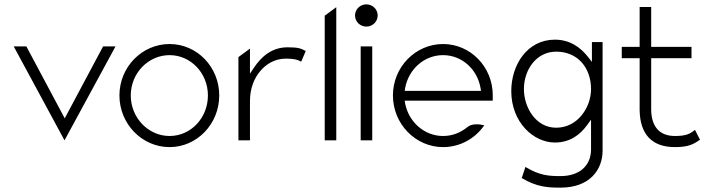

<svg xmlns="http://www.w3.org/2000/svg" viewBox="-20 -664 3273 881"><path d="M43 -451 276 -20 510 -451H453L277 -121L101 -451Z M528 -226C528 -95 632 11 758 11C884 11 986 -95 986 -226C986 -357 884 -462 758 -462C632 -462 528 -357 528 -226ZM580 -226C580 -329 661 -411 758 -411C855 -411 934 -329 934 -226C934 -123 856 -40 758 -40C661 -40 580 -123 580 -226Z M1074 -20H1127V-201C1127 -259 1147 -307 1176 -340C1201 -369 1240 -395 1292 -395C1329 -395 1347 -390 1362 -381L1383 -430C1361 -441 1351 -447 1300 -447C1227 -447 1179 -404 1145 -353L1127 -326V-441L1074 -402Z M1470 -20H1523V-631L1470 -592Z M1609 -593C1609 -565 1632 -542 1661 -542C1690 -542 1713 -565 1713 -593C1713 -621 1690 -644 1661 -644C1632 -644 1609 -621 1609 -593ZM1635 -20H1688V-451H1635Z M1783 -226C1783 -95 1887 11 2013 11C2091 11 2160 -28 2202 -89C2183 -94 2146 -99 2125 -81C2094 -56 2057 -40 2013 -40C1928 -40 1856 -103 1839 -189L1837 -202H2241V-227C2241 -357 2139 -462 2013 -462C1887 -462 1783 -357 1783 -226ZM1837 -247 1839 -260C1855 -347 1927 -411 2013 -411C2099 -411 2170 -347 2185 -260L2187 -247Z M2326 -246C2326 -103 2428 -10 2526 -10C2595 -10 2641 -45 2674 -90L2692 -115V21C2692 99 2636 144 2552 144C2501 144 2456 142 2391 102L2374 153C2443 194 2492 197 2552 197C2685 197 2745 116 2745 27V-471H2696V-380L2678 -403C2644 -446 2596 -482 2526 -482C2399 -482 2326 -366 2326 -246ZM2384 -255C2384 -344 2441 -427 2532 -427C2632 -427 2692 -352 2692 -255C2692 -173 2632 -78 2532 -78C2437 -78 2384 -173 2384 -255Z M2833 -397H2915V-158C2917 -47 2972 11 3077 11C3139 11 3162 -2 3192 -23L3169 -68C3147 -51 3131 -40 3077 -40C3003 -40 2968 -87 2968 -163V-397H3153V-449H2968V-632H2915V-449H2833Z"/></svg>

Font: Charger Sport
Style: ExLit
Weight: 200
Designer: Jasper
Foundry: Cannot Into Space Fonts
Version: Version 1.1